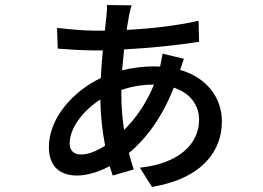

<svg xmlns="http://www.w3.org/2000/svg" viewBox="-20 -689 1040 758"><path d="M706 -457 622 -477 612 -426 589 -427C549 -427 504 -422 462 -411L470 -494C572 -499 685 -511 766 -524L764 -607C675 -587 578 -576 480 -571L489 -625C492 -641 495 -655 500 -668L402 -669C403 -658 402 -638 400 -624L394 -568H349C313 -568 234 -575 205 -579L208 -497C243 -494 310 -490 349 -490H386C383 -456 380 -419 378 -381C267 -328 173 -222 173 -108C173 -27 222 4 284 4C323 4 370 -10 413 -33L425 4L508 -20C501 -40 495 -62 489 -85C560 -144 622 -230 666 -343C731 -322 766 -274 766 -216C766 -121 686 -43 532 -27L580 49C782 15 856 -96 856 -209C856 -304 796 -383 691 -413ZM588 -355C557 -279 515 -221 470 -176C463 -219 459 -267 459 -321V-334C494 -346 537 -355 586 -355ZM395 -114C360 -91 326 -79 300 -79C272 -79 255 -94 255 -123C255 -185 310 -254 376 -296C377 -234 384 -170 395 -114Z"/></svg>

Font: GenYoGothic2 TW M
Style: Regular
Weight: 500
Version: Version 2.100;PS 2.1;hotconv 16.6.51;makeotf.lib2.5.65220 DE